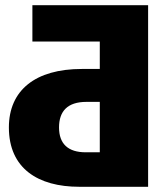

<svg xmlns="http://www.w3.org/2000/svg" viewBox="-20 -715 641 735"><path d="M547 -695H104V-556H362V-451H293C116 -451 14 -370 14 -227C14 -70 126 0 283 0H547ZM308 -132C241 -132 206 -164 206 -227C206 -289 238 -325 311 -325H362V-132Z"/></svg>

Font: Fira Sans ExtraBold
Style: Regular
Weight: 800
Designer: bBox Type GmbH & Carrois Corporate GbR & Edenspiekermann AG
Foundry: bBox Type GmbH & Carrois Corporate GbR & Edenspiekermann AG
Version: Version 4.300;PS 004.300;hotconv 1.0.88;makeotf.lib2.5.64775